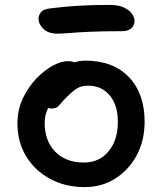

<svg xmlns="http://www.w3.org/2000/svg" viewBox="-20 -750 661 782"><path d="M325 12Q246 12 184 -21.5Q122 -55 86.5 -113.5Q51 -172 51 -248Q51 -302 72.5 -348Q94 -394 126.5 -428.5Q159 -463 194 -482Q229 -501 257 -501Q272 -501 283 -496Q305 -503 327 -503Q441 -503 505 -436Q569 -369 569 -254Q569 -178 537 -118Q505 -58 450 -23Q395 12 325 12ZM162 -249Q162 -176 205 -132Q248 -88 322 -88Q384 -88 422 -133.5Q460 -179 460 -254Q460 -322 427 -361.5Q394 -401 339 -401Q310 -401 292 -389Q274 -377 254 -357Q231 -334 221 -321Q211 -308 190 -308Q182 -308 176 -310Q162 -282 162 -249ZM214 -613Q177 -613 157 -632Q137 -651 137 -674Q137 -687 146 -699.5Q155 -712 185 -716Q250 -724 306 -727Q362 -730 425 -730Q463 -730 485.5 -719Q508 -708 518 -693Q528 -678 528 -666Q528 -646 514.5 -634.5Q501 -623 478 -623Q395 -623 343.5 -620.5Q292 -618 262.5 -615.5Q233 -613 214 -613Z"/></svg>

Font: Shantell Sans Normal
Style: Regular
Weight: 500
Designer: Stephen Nixon, Anya Danilova, Shantell Martin
Foundry: Arrow Type
Version: Version 1.009;[a7da0bfa3]